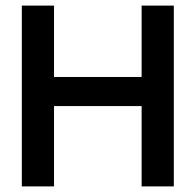

<svg xmlns="http://www.w3.org/2000/svg" viewBox="-20 -666 697 686"><path d="M601 0H486V-287H173V0H58V-646H173V-391H486V-646H601Z"/></svg>

Font: RailwayN12
Style: Semibold
Weight: 400
Version: 1999; 1.0, initial release  Kernus: V2.0